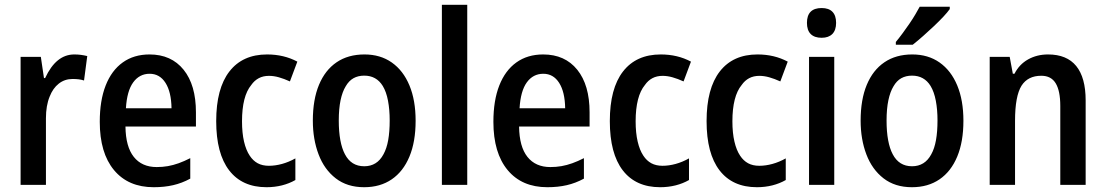

<svg xmlns="http://www.w3.org/2000/svg" viewBox="-20 -780 4663 810"><path d="M66.9 0V-540H152.3L165.5 -450.7H170.4Q193.8 -501 224.4 -525.6Q254.9 -550.3 293.5 -550.3Q308.1 -550.3 321 -548.6Q334 -546.9 348.1 -543.5L334.5 -440.4Q324.2 -443.8 312.5 -445.3Q300.8 -446.8 286.1 -446.8Q252.9 -446.8 228 -427.2Q203.1 -407.7 189.5 -372.6Q181.6 -353.5 177.7 -330.6Q173.8 -307.6 173.8 -281.2V0Z M628.4 9.8Q521 9.8 460.9 -62.5Q400.9 -134.8 400.9 -266.1Q400.9 -356 425.8 -419.4Q450.7 -482.9 497.8 -516.6Q544.9 -550.3 610.8 -550.3Q702.6 -550.3 754.6 -485.8Q806.6 -421.4 806.6 -306.2V-246.1H509.3Q510.3 -161.1 544.4 -118.2Q578.6 -75.2 641.1 -75.2Q665.5 -75.2 688 -79.1Q710.4 -83 733.6 -91.3Q756.8 -99.6 782.7 -112.8V-26.4Q747.6 -7.3 710.4 1.2Q673.3 9.8 628.4 9.8ZM511.2 -323.2H703.6Q702.6 -392.1 678.2 -430.4Q653.8 -468.8 611.3 -468.8Q568.4 -468.8 542 -432.6Q515.6 -396.5 511.2 -323.2Z M1104.5 9.8Q1001.5 9.8 946.8 -61.3Q892.1 -132.3 892.1 -269Q892.1 -406.7 947.8 -478.5Q1003.4 -550.3 1106.9 -550.3Q1177.7 -550.3 1234.4 -520L1203.1 -436.5Q1178.2 -447.8 1156.5 -453.9Q1134.8 -460 1114.7 -460Q1090.3 -460 1071.8 -450.2Q1053.2 -440.4 1040 -421.4Q1020.5 -397.9 1010.7 -359.4Q1001 -320.8 1001 -268.6Q1001 -219.2 1009.5 -182.6Q1018.1 -146 1033.7 -123Q1047.4 -102.1 1067.1 -91.3Q1086.9 -80.6 1114.3 -80.6Q1141.1 -80.6 1169.7 -88.4Q1198.2 -96.2 1226.1 -111.8V-20.5Q1200.7 -5.9 1169.7 2Q1138.7 9.8 1104.5 9.8Z M1516.1 9.8Q1444.8 9.8 1396.5 -27.6Q1348.1 -64.9 1324 -128.7Q1299.8 -192.4 1299.8 -271Q1299.8 -359.9 1325.7 -422.1Q1351.6 -484.4 1400.1 -517.3Q1448.7 -550.3 1517.6 -550.3Q1584.5 -550.3 1632.8 -516.4Q1681.2 -482.4 1707.3 -419.7Q1733.4 -356.9 1733.4 -270.5Q1733.4 -182.1 1707.3 -119.4Q1681.2 -56.6 1632.6 -23.4Q1584 9.8 1516.1 9.8ZM1516.6 -78.6Q1570.8 -78.6 1597.7 -128.9Q1611.3 -153.3 1617.7 -189Q1624 -224.6 1624 -272Q1624 -317.4 1616.9 -355Q1609.9 -392.6 1594.7 -417.5Q1567.9 -460.9 1516.6 -460.9Q1490.7 -460.9 1471.2 -450Q1451.7 -439 1438.5 -416Q1424.3 -393.1 1416.7 -356.9Q1409.2 -320.8 1409.2 -271.5Q1409.2 -224.6 1415.8 -189Q1422.4 -153.3 1435.1 -129.4Q1461.4 -78.6 1516.6 -78.6Z M1951.2 -759.8V0H1844.2V-759.8Z M2289.1 9.8Q2181.6 9.8 2121.6 -62.5Q2061.5 -134.8 2061.5 -266.1Q2061.5 -356 2086.4 -419.4Q2111.3 -482.9 2158.4 -516.6Q2205.6 -550.3 2271.5 -550.3Q2363.3 -550.3 2415.3 -485.8Q2467.3 -421.4 2467.3 -306.2V-246.1H2169.9Q2170.9 -161.1 2205.1 -118.2Q2239.3 -75.2 2301.8 -75.2Q2326.2 -75.2 2348.6 -79.1Q2371.1 -83 2394.3 -91.3Q2417.5 -99.6 2443.4 -112.8V-26.4Q2408.2 -7.3 2371.1 1.2Q2334 9.8 2289.1 9.8ZM2171.9 -323.2H2364.3Q2363.3 -392.1 2338.9 -430.4Q2314.5 -468.8 2272 -468.8Q2229 -468.8 2202.6 -432.6Q2176.3 -396.5 2171.9 -323.2Z M2765.1 9.8Q2662.1 9.8 2607.4 -61.3Q2552.7 -132.3 2552.7 -269Q2552.7 -406.7 2608.4 -478.5Q2664.1 -550.3 2767.6 -550.3Q2838.4 -550.3 2895 -520L2863.8 -436.5Q2838.9 -447.8 2817.1 -453.9Q2795.4 -460 2775.4 -460Q2751 -460 2732.4 -450.2Q2713.9 -440.4 2700.7 -421.4Q2681.2 -397.9 2671.4 -359.4Q2661.6 -320.8 2661.6 -268.6Q2661.6 -219.2 2670.2 -182.6Q2678.7 -146 2694.3 -123Q2708 -102.1 2727.8 -91.3Q2747.6 -80.6 2774.9 -80.6Q2801.8 -80.6 2830.3 -88.4Q2858.9 -96.2 2886.7 -111.8V-20.5Q2861.3 -5.9 2830.3 2Q2799.3 9.8 2765.1 9.8Z M3173.3 9.8Q3070.3 9.8 3015.6 -61.3Q2960.9 -132.3 2960.9 -269Q2960.9 -406.7 3016.6 -478.5Q3072.3 -550.3 3175.8 -550.3Q3246.6 -550.3 3303.2 -520L3272 -436.5Q3247.1 -447.8 3225.3 -453.9Q3203.6 -460 3183.6 -460Q3159.2 -460 3140.6 -450.2Q3122.1 -440.4 3108.9 -421.4Q3089.4 -397.9 3079.6 -359.4Q3069.8 -320.8 3069.8 -268.6Q3069.8 -219.2 3078.4 -182.6Q3086.9 -146 3102.5 -123Q3116.2 -102.1 3136 -91.3Q3155.8 -80.6 3183.1 -80.6Q3210 -80.6 3238.5 -88.4Q3267.1 -96.2 3294.9 -111.8V-20.5Q3269.5 -5.9 3238.5 2Q3207.5 9.8 3173.3 9.8Z M3499.5 -540V0H3393.1V-540ZM3446.3 -620.6Q3416 -620.6 3400.1 -636.5Q3384.3 -652.3 3384.3 -683.6Q3384.3 -714.8 3399.9 -730.5Q3415.5 -746.1 3446.3 -746.1Q3476.6 -746.1 3491.9 -730.2Q3507.3 -714.4 3507.3 -683.6Q3507.3 -652.8 3491.5 -636.7Q3475.6 -620.6 3446.3 -620.6Z M3827.1 9.8Q3755.9 9.8 3707.5 -27.6Q3659.2 -64.9 3635 -128.7Q3610.8 -192.4 3610.8 -271Q3610.8 -359.9 3636.7 -422.1Q3662.6 -484.4 3711.2 -517.3Q3759.8 -550.3 3828.6 -550.3Q3895.5 -550.3 3943.8 -516.4Q3992.2 -482.4 4018.3 -419.7Q4044.4 -356.9 4044.4 -270.5Q4044.4 -182.1 4018.3 -119.4Q3992.2 -56.6 3943.6 -23.4Q3895 9.8 3827.1 9.8ZM3827.6 -78.6Q3881.8 -78.6 3908.7 -128.9Q3922.4 -153.3 3928.7 -189Q3935.1 -224.6 3935.1 -272Q3935.1 -317.4 3928 -355Q3920.9 -392.6 3905.8 -417.5Q3878.9 -460.9 3827.6 -460.9Q3801.8 -460.9 3782.2 -450Q3762.7 -439 3749.5 -416Q3735.4 -393.1 3727.8 -356.9Q3720.2 -320.8 3720.2 -271.5Q3720.2 -224.6 3726.8 -189Q3733.4 -153.3 3746.1 -129.4Q3772.5 -78.6 3827.6 -78.6ZM3759.3 -591.3V-603Q3773.9 -620.6 3788.8 -640.9Q3803.7 -661.1 3817.4 -681.2Q3831.1 -701.2 3841.8 -719.5Q3852.5 -737.8 3859.9 -751.5H3986.8V-741.7Q3977.5 -728.5 3960 -709.7Q3942.4 -690.9 3920.2 -669.9Q3897.9 -648.9 3874.8 -628.4Q3851.6 -607.9 3830.6 -591.3Z M4155.3 0V-540H4239.7L4252.9 -468.8H4259.8Q4279.8 -508.3 4317.1 -529.3Q4354.5 -550.3 4401.4 -550.3Q4480.5 -550.3 4520.3 -501.5Q4560.1 -452.6 4560.1 -356.4V0H4453.1V-333Q4453.1 -396.5 4433.8 -428.5Q4414.6 -460.4 4373 -460.4Q4316.4 -460.4 4289.6 -418.5Q4262.2 -374.5 4262.2 -270.5V0Z"/></svg>

Font: Open Sans
Style: Regular
Weight: 600
Width: 3
Foundry: Ascender Corporation
Version: Version 1.000